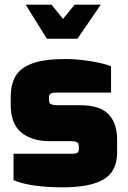

<svg xmlns="http://www.w3.org/2000/svg" viewBox="-20 -797 548 823"><path d="M38 -25V-138H288Q306 -138 312 -142.5Q318 -147 318 -158V-171Q318 -182 310.5 -187Q303 -192 281 -192H191Q117 -192 71.5 -229Q26 -266 26 -347V-380Q26 -435 46.5 -470.5Q67 -506 118.5 -525Q170 -544 260 -544Q312 -544 369.5 -534.5Q427 -525 456 -513V-400H219Q204 -400 197 -395.5Q190 -391 190 -380V-367Q190 -355 198.5 -350.5Q207 -346 230 -346H323Q407 -346 444.5 -308Q482 -270 482 -198V-143Q482 -63 425 -28.5Q368 6 247 6Q185 6 129.5 -1.5Q74 -9 38 -25ZM90 -777H201L250 -716L300 -777H412L312 -631H181Z"/></svg>

Font: Exo Black
Style: Regular
Weight: 900
Designer: Natanael Gama
Foundry: Natanael Gama
Version: Version 1.500; ttfautohint (v1.6)